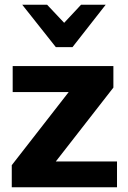

<svg xmlns="http://www.w3.org/2000/svg" viewBox="-20 -796 542 816"><path d="M30 0H477.3V-109.9H217.3L461.9 -423.8V-515.1H33.9V-404.8H272L30 -94ZM217.3 -595.7H288.1L429.2 -775.9H324.5L252.7 -699L180.2 -775.9H74.5Z"/></svg>

Font: Roboto Flex
Style: Regular
Weight: 400
Designer: Berlow after Robertson
Foundry: Google
Version: Version 3.200;gftools[0.9.32]